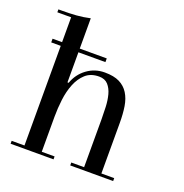

<svg xmlns="http://www.w3.org/2000/svg" viewBox="-127 -816 888 929"><g transform="rotate(20 317.5 -351.5)"><path d="M44 -547H93V-675H22V-690H43Q80 -690 114 -692.5Q148 -695 184 -703V-547H323V-528H184V-373H190Q207 -421 247 -450.5Q287 -480 338 -480Q385 -480 414 -465.5Q443 -451 460 -424Q477 -397 483 -359.5Q489 -322 489 -275V-15H555V0H334V-15H400V-261Q400 -291 398.5 -325Q397 -359 389.5 -387Q382 -415 365.5 -433.5Q349 -452 319 -452Q276 -452 249.5 -428Q223 -404 208 -366.5Q193 -329 187.5 -284Q182 -239 182 -196V-15H248V0H27V-15H93V-528H44Z"/></g></svg>

Font: Elsie
Style: Regular
Weight: 400
Designer: Alejandro Inler
Foundry: Alejandro Inler
Version: 1.001